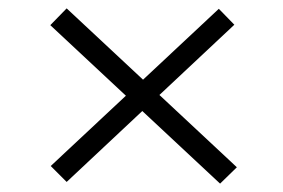

<svg xmlns="http://www.w3.org/2000/svg" viewBox="-20 -505 676 458"><path d="M505 -67 100 -445 139 -485 545 -106ZM139 -71 101 -109 502 -484 539 -446Z"/></svg>

Font: Lexend Mega ExtraLight
Style: Regular
Weight: 250
Version: Version 1.007